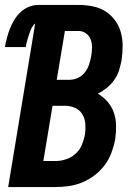

<svg xmlns="http://www.w3.org/2000/svg" viewBox="-31 -755 551 775"><path d="M2 0 111 -660Q101 -652 95.5 -639.5Q90 -627 86 -615Q82 -603 78.5 -590.5Q75 -578 73 -565H-11Q-8 -584 -3 -602.5Q2 -621 9 -639Q16 -657 26.5 -674.5Q37 -692 52 -706Q67 -720 85.5 -727.5Q104 -735 123 -735H286Q315 -735 343 -729.5Q371 -724 393.5 -710Q416 -696 432.5 -674Q449 -652 456.5 -625.5Q464 -599 464 -570.5Q464 -542 460 -513Q456 -493 450 -472.5Q444 -452 431 -433.5Q418 -415 401 -401Q384 -387 364 -377Q386 -364 403 -344.5Q420 -325 428.5 -300.5Q437 -276 437.5 -248.5Q438 -221 434 -193Q429 -166 419 -139Q409 -112 392 -89Q375 -66 351.5 -48Q328 -30 301.5 -19Q275 -8 247.5 -4Q220 0 193 0ZM251 -433Q268 -433 284.5 -441Q301 -449 312 -463.5Q323 -478 328.5 -494.5Q334 -511 337 -528Q340 -545 340.5 -562Q341 -579 335.5 -594.5Q330 -610 316.5 -620Q303 -630 286 -630H231L198 -433ZM144 -105H193Q214 -105 235.5 -112Q257 -119 274 -134.5Q291 -150 299.5 -170.5Q308 -191 312 -212Q315 -234 313.5 -255Q312 -276 301.5 -293.5Q291 -311 272 -319.5Q253 -328 232 -328H181Z"/></svg>

Font: Iosevka Term Curly XBd Obl
Style: Regular
Weight: 800
Italic angle: -9°
Designer: Belleve Invis
Foundry: Belleve Invis
Version: Version 32.3.0